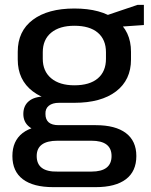

<svg xmlns="http://www.w3.org/2000/svg" viewBox="-20 -583 622 790"><path d="M286 -160Q177 -160 115 -207Q53 -254 53 -338V-370Q53 -455 115 -501.5Q177 -548 286 -548Q396 -548 457.5 -501.5Q519 -455 519 -370V-338Q519 -254 457.5 -207Q396 -160 286 -160ZM199 187Q117 187 74 154.5Q31 122 31 59Q31 -3 73 -35.5Q115 -68 198 -68H374Q455 -68 498 -35.5Q541 -3 541 59Q541 122 498 154.5Q455 187 374 187ZM356 123Q439 123 439 59Q439 -4 356 -4H217Q131 -4 131 59Q131 125 217 123ZM166 -42Q124 -42 100 -61.5Q76 -81 76 -114Q76 -148 99 -167Q122 -186 166 -186H286V-160H223Q196 -160 181 -148Q166 -136 167 -114Q167 -91 180.5 -79.5Q194 -68 221 -68H286V-42ZM286 -232Q349 -232 382.5 -260.5Q416 -289 416 -341V-368Q416 -420 382.5 -448.5Q349 -477 286 -477Q225 -477 190.5 -448.5Q156 -420 156 -368V-341Q156 -290 190.5 -261Q225 -232 286 -232ZM401 -514 546 -563H572V-480L401 -468Z"/></svg>

Font: Pathway Extreme Medium
Style: Regular
Weight: 500
Designer: Eduardo Rodriguez Tunni
Foundry: Eduardo Rodriguez Tunni
Version: Version 1.001;gftools[0.9.26]